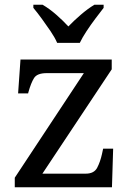

<svg xmlns="http://www.w3.org/2000/svg" viewBox="-20 -786 551 806"><path d="M42 0V-40L332 -479H176Q136 -479 123 -458.5Q110 -438 99 -398L98 -394H56L66 -536H449V-495L158 -57H340Q375 -57 388 -82Q401 -107 408 -139L413 -162H455L450 0ZM220 -606Q210 -629 192 -655.5Q174 -682 155 -708Q136 -734 120 -753V-766H159Q188 -749 216.5 -724Q245 -699 267 -675Q290 -699 319 -724Q348 -749 376 -766H415V-753Q400 -734 380.5 -708Q361 -682 343.5 -655.5Q326 -629 315 -606Z"/></svg>

Font: Noto Serif Yezidi
Style: Regular
Weight: 400
Designer: Dalton Maag Ltd
Foundry: Dalton Maag Ltd
Version: Version 1.001; ttfautohint (v1.8.4.7-5d5b)